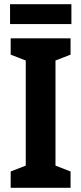

<svg xmlns="http://www.w3.org/2000/svg" viewBox="-20 -897 389 917"><path d="M321 -877H28V-782H321ZM317 0V-78L245 -106V-608L317 -636V-714H31V-636L103 -608V-106L31 -78V0Z"/></svg>

Font: Noto Sans Lao UI Cond
Style: Bold
Weight: 700
Width: 3
Designer: Monotype Design Team
Foundry: Monotype Imaging Inc.
Version: Version 2.000